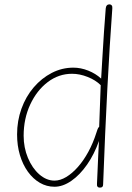

<svg xmlns="http://www.w3.org/2000/svg" viewBox="-20 -843 604 877"><path d="M463 -805Q464 -814 468 -818.5Q472 -823 479 -823Q487 -823 490.5 -818Q494 -813 493 -804Q481 -641 470.5 -441.5Q460 -242 451 0Q451 7 447.5 10.5Q444 14 436 14Q429 14 425.5 9.5Q422 5 423 -4Q424 -27 425.5 -60Q427 -93 428.5 -129.5Q430 -166 432 -199Q411 -139 378 -91.5Q345 -44 306 -17Q267 10 229 10Q193 10 162 -8Q131 -26 107.5 -58.5Q84 -91 71 -134.5Q58 -178 58 -229Q58 -291 78 -346.5Q98 -402 134 -444Q170 -486 216.5 -510Q263 -534 315 -534Q349 -534 383 -520.5Q417 -507 442 -484Q445 -530 448 -585Q451 -640 455 -697.5Q459 -755 463 -805ZM88 -223Q88 -169 107.5 -122Q127 -75 159.5 -46.5Q192 -18 229 -18Q255 -18 282.5 -34.5Q310 -51 336 -80.5Q362 -110 383.5 -149.5Q405 -189 420 -236Q422 -242 425 -251Q428 -260 433 -264L440 -454Q417 -477 380.5 -491.5Q344 -506 309 -506Q248 -506 198 -468Q148 -430 118 -365.5Q88 -301 88 -223Z"/></svg>

Font: Playpen Sans Thin
Style: Regular
Weight: 250
Designer: Laura Meseguer, Veronika Burian, José Scaglione
Foundry: TypeTogether
Version: Version 1.001